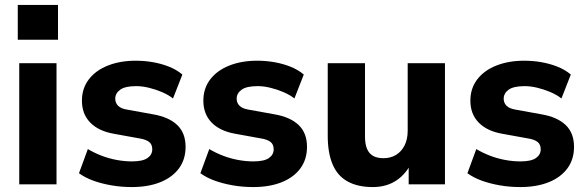

<svg xmlns="http://www.w3.org/2000/svg" viewBox="-20 -747 2374 778"><path d="M52 -586V-727H215V-586ZM58 0V-491H209V0Z M514 11Q471 11 431 4Q391 -3 358 -15Q325 -27 300 -45L336 -143Q361 -128 390.5 -116.5Q420 -105 452 -99Q484 -93 515 -93Q558 -93 577.5 -106.5Q597 -120 597 -142Q597 -162 584 -172Q571 -182 546 -186L441 -205Q379 -216 345.5 -250.5Q312 -285 312 -339Q312 -389 340 -425.5Q368 -462 417.5 -481.5Q467 -501 530 -501Q566 -501 600 -495Q634 -489 664.5 -477Q695 -465 719 -445L681 -348Q662 -363 636 -374Q610 -385 583 -391.5Q556 -398 532 -398Q487 -398 467 -383.5Q447 -369 447 -347Q447 -330 458.5 -318.5Q470 -307 494 -303L599 -284Q664 -273 698 -240.5Q732 -208 732 -152Q732 -101 705 -64.5Q678 -28 629 -8.5Q580 11 514 11Z M1006 11Q963 11 923 4Q883 -3 850 -15Q817 -27 792 -45L828 -143Q853 -128 882.5 -116.5Q912 -105 944 -99Q976 -93 1007 -93Q1050 -93 1069.5 -106.5Q1089 -120 1089 -142Q1089 -162 1076 -172Q1063 -182 1038 -186L933 -205Q871 -216 837.5 -250.5Q804 -285 804 -339Q804 -389 832 -425.5Q860 -462 909.5 -481.5Q959 -501 1022 -501Q1058 -501 1092 -495Q1126 -489 1156.5 -477Q1187 -465 1211 -445L1173 -348Q1154 -363 1128 -374Q1102 -385 1075 -391.5Q1048 -398 1024 -398Q979 -398 959 -383.5Q939 -369 939 -347Q939 -330 950.5 -318.5Q962 -307 986 -303L1091 -284Q1156 -273 1190 -240.5Q1224 -208 1224 -152Q1224 -101 1197 -64.5Q1170 -28 1121 -8.5Q1072 11 1006 11Z M1491 11Q1429 11 1388 -12Q1347 -35 1327.5 -81.5Q1308 -128 1308 -197V-491H1459V-193Q1459 -164 1467 -144.5Q1475 -125 1491.5 -115.5Q1508 -106 1534 -106Q1563 -106 1585 -119.5Q1607 -133 1619.5 -158Q1632 -183 1632 -217V-491H1783V0H1636V-96H1651Q1629 -45 1588 -17Q1547 11 1491 11Z M2088 11Q2045 11 2005 4Q1965 -3 1932 -15Q1899 -27 1874 -45L1910 -143Q1935 -128 1964.5 -116.5Q1994 -105 2026 -99Q2058 -93 2089 -93Q2132 -93 2151.5 -106.5Q2171 -120 2171 -142Q2171 -162 2158 -172Q2145 -182 2120 -186L2015 -205Q1953 -216 1919.5 -250.5Q1886 -285 1886 -339Q1886 -389 1914 -425.5Q1942 -462 1991.5 -481.5Q2041 -501 2104 -501Q2140 -501 2174 -495Q2208 -489 2238.5 -477Q2269 -465 2293 -445L2255 -348Q2236 -363 2210 -374Q2184 -385 2157 -391.5Q2130 -398 2106 -398Q2061 -398 2041 -383.5Q2021 -369 2021 -347Q2021 -330 2032.5 -318.5Q2044 -307 2068 -303L2173 -284Q2238 -273 2272 -240.5Q2306 -208 2306 -152Q2306 -101 2279 -64.5Q2252 -28 2203 -8.5Q2154 11 2088 11Z"/></svg>

Font: Nunito Sans 12pt ExtraLight ExtraBold
Style: Regular
Weight: 800
Version: Version 3.101;gftools[0.9.27]